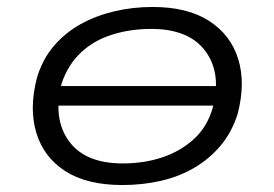

<svg xmlns="http://www.w3.org/2000/svg" viewBox="-20 -523 787 551"><path d="M331 8Q230 8 168 -31.5Q106 -71 84.5 -141Q63 -211 86 -300Q102 -353 134.5 -391Q167 -429 211 -453.5Q255 -478 308 -490.5Q361 -503 418 -503Q518 -503 580 -463Q642 -423 663.5 -354Q685 -285 662 -196Q645 -143 613 -105Q581 -67 537.5 -41.5Q494 -16 441.5 -4Q389 8 331 8ZM332 -54Q394 -54 446 -71.5Q498 -89 536 -123.5Q574 -158 590 -212Q617 -311 570 -375.5Q523 -440 414 -440Q354 -440 301.5 -423.5Q249 -407 212 -372Q175 -337 157 -284Q131 -183 177.5 -118.5Q224 -54 332 -54ZM124 -220 133 -276H622L613 -220Z"/></svg>

Font: Nunito Sans 7pt Expanded Light
Style: Italic
Weight: 300
Width: 7
Italic angle: -9°
Designer: Vernon Adams
Foundry: Vernon Adams
Version: Version 3.101;gftools[0.9.27]